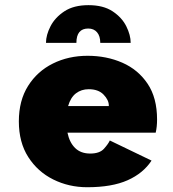

<svg xmlns="http://www.w3.org/2000/svg" viewBox="-20 -734 690 764"><path d="M327 11Q254 11 192 -19.8Q130 -50.5 92.5 -109Q55 -167.5 55 -251Q55 -334 91.8 -392.2Q128.5 -450.5 190.5 -481.2Q252.5 -512 328.5 -512Q404 -512 466.8 -484.5Q529.5 -457 567.2 -401Q605 -345 605 -258.5Q605 -229 599.5 -206H248.5Q256.5 -167 279 -145Q301.5 -123 339 -123Q376.5 -123 393.8 -142.2Q411 -161.5 417 -175L583 -95Q550 -44.5 487.8 -16.8Q425.5 11 327 11ZM333 -379Q304 -379 282.5 -362.8Q261 -346.5 251 -312H413V-314Q413 -336 392.2 -357.5Q371.5 -379 333 -379ZM332 -713.5Q391 -713.5 428 -689Q465 -664.5 482.5 -629.5Q500 -594.5 500 -563.5H379Q379 -590.5 366.2 -605.5Q353.5 -620.5 331 -620.5Q284 -620.5 284 -563.5H163Q163 -594.5 181 -629.5Q199 -664.5 236.2 -689Q273.5 -713.5 332 -713.5Z"/></svg>

Font: Trispace ExtraBold
Style: Regular
Weight: 800
Designer: Tyler Finck
Foundry: Etcetera Type Company
Version: Version 1.210; ttfautohint (v1.8.3)